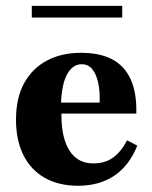

<svg xmlns="http://www.w3.org/2000/svg" viewBox="-20 -605 503 637"><path d="M238.7 11.3Q175 11.3 128.6 -14.9Q82.3 -41.1 57.7 -90.3Q33.1 -139.5 33.1 -208.1Q33.1 -280.6 60.5 -329.8Q87.9 -379 136.3 -404.4Q184.7 -429.8 248.4 -429.8Q310.5 -429.8 351.6 -408.5Q392.7 -387.1 413.3 -342.3Q433.9 -297.6 432.3 -228.2H139.5L137.9 -264.5H310.5Q312.1 -302.4 305.6 -331Q299.2 -359.7 285.9 -375.8Q272.6 -391.9 250.8 -391.9Q221.8 -391.9 203.2 -359.7Q184.7 -327.4 182.3 -258.9L184.7 -254Q183.9 -247.6 183.9 -240.7Q183.9 -233.9 183.9 -221.8Q183.9 -146.8 210.9 -104.8Q237.9 -62.9 289.5 -62.9Q328.2 -62.9 354.8 -81.9Q381.5 -100.8 401.6 -139.5L435.5 -121.8Q408.9 -55.6 359.3 -22.2Q309.7 11.3 238.7 11.3ZM85.5 -546.8V-585.5H385.5V-546.8Z"/></svg>

Font: Playfair 9pt Black
Style: Regular
Weight: 900
Designer: Claus Eggers Sørensen
Foundry: Claus Eggers Sørensen
Version: Version 2.203